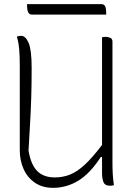

<svg xmlns="http://www.w3.org/2000/svg" viewBox="-20 -882 640 922"><path d="M235 20Q183 20 147 -5Q111 -30 93 -71Q75 -112 75 -160V-570Q75 -614 72 -647Q69 -680 61 -706Q70 -710 81 -710Q103 -710 117.5 -676Q132 -642 132 -556Q132 -477 130 -413.5Q128 -350 124.5 -290Q121 -230 117 -159Q128 -92 158.5 -61Q189 -30 243 -30Q282 -30 316 -43.5Q350 -57 386.5 -90.5Q423 -124 470 -186V-703Q474 -704 478.5 -704.5Q483 -705 488 -705Q499 -705 509.5 -700.5Q520 -696 520 -682V-100Q520 -72 521.5 -45.5Q523 -19 527 7Q518 10 510 10Q483 10 476.5 -8.5Q470 -27 470 -50V-128H464Q412 -48 355.5 -14Q299 20 235 20ZM110 -862H467Q481 -862 485.5 -850.5Q490 -839 490 -822V-812H133Q120 -812 115 -824Q110 -836 110 -852Z"/></svg>

Font: Recursive Mn Csl St Lt
Style: Regular
Weight: 300
Monospace: yes
Version: Version 1.079;hotconv 1.0.112;makeotfexe 2.5.65598; ttfautoh